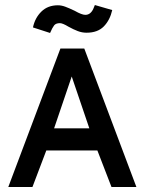

<svg xmlns="http://www.w3.org/2000/svg" viewBox="-20 -743 575 763"><path d="M13 0ZM13 0H109L164 -145H367L423 0H522L315 -550H220ZM195 -233 265 -439 335 -233ZM111 -634 179 -612Q188 -633 195 -642Q202 -651 218 -651Q229 -651 252 -637Q272 -626 289 -619.5Q306 -613 324 -613Q368 -613 392.5 -638Q417 -663 426 -703L357 -723Q356 -720 351 -708.5Q346 -697 338 -690.5Q330 -684 319 -684Q305 -684 277 -700Q254 -711 239 -716.5Q224 -722 210 -722Q170 -722 144.5 -697Q119 -672 111 -634Z"/></svg>

Font: Cambay Devanagari
Style: Regular
Weight: 700
Designer: Pooja Saxena
Foundry: Pooja Saxena
Version: Version 1.095;PS 001.095;hotconv 1.0.70;makeotf.lib2.5.58329